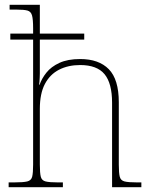

<svg xmlns="http://www.w3.org/2000/svg" viewBox="-20 -780 635 800"><path d="M16 0V-20H40Q77 -20 93.5 -24Q110 -28 114 -43.5Q118 -59 118 -94V-615H23V-640H118V-662Q118 -699 113.5 -715.5Q109 -732 94.5 -736Q80 -740 49 -740H20V-760H146V-640H331V-615H146V-474Q146 -466 145.5 -457Q145 -448 144.5 -440.5Q144 -433 143 -427H145Q154 -453 173.5 -477.5Q193 -502 227.5 -518Q262 -534 314 -534Q392 -534 433.5 -491.5Q475 -449 475 -354V-94Q475 -59 479 -43.5Q483 -28 499 -24Q515 -20 550 -20H569V0H447V-352Q447 -433 415.5 -471Q384 -509 314 -509Q264 -509 226 -489.5Q188 -470 167 -430Q146 -390 146 -326V-94Q146 -59 150 -43.5Q154 -28 170 -24Q186 -20 220 -20H242V0Z"/></svg>

Font: Noto Serif Ethiopic Thin
Style: Regular
Weight: 250
Version: Version 2.102